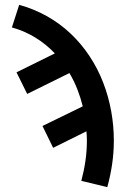

<svg xmlns="http://www.w3.org/2000/svg" viewBox="-20 -548 540 791"><path d="M422 223 315 197Q326 156 332 114.5Q338 73 338 31Q338 22 337.5 12Q337 2 336 -7L199 61L155 -29L321 -110Q312 -146 298.5 -180.5Q285 -215 266 -247L92 -161L48 -250L206 -328Q170 -366 125 -393.5Q80 -421 29 -435L59 -528Q118 -512 172 -482Q226 -452 270.5 -410Q315 -368 349 -316.5Q383 -265 405 -208Q427 -151 438 -90.5Q449 -30 449 31Q449 80 442 128Q435 176 422 223Z"/></svg>

Font: Iosevka
Style: Bold
Weight: 700
Monospace: yes
Designer: Belleve Invis
Foundry: Belleve Invis
Version: Version 32.5.0; ttfautohint (v1.8.4)